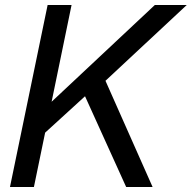

<svg xmlns="http://www.w3.org/2000/svg" viewBox="-20 -750 769 770"><path d="M729 -730 403 -426 592 0H486L321 -364L161 -218L116 0H20L171 -730H267L187 -342L601 -730Z"/></svg>

Font: Nacelle
Style: Italic
Weight: 400
Italic angle: -12°
Designer: Sora Sagano
Foundry: Sora Sagano
Version: Version 1.000;FEAKit 1.0